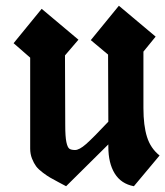

<svg xmlns="http://www.w3.org/2000/svg" viewBox="-20 -644 575 668"><path d="M479 -268.1Q479 -207 491.5 -167.5Q503.9 -127.9 535.2 -103L445.8 3.9Q401.4 -4.4 379.2 -40.3Q356.9 -76.2 356.9 -133.8V-141.6L210 3.9Q202.6 0 183.8 -10Q165 -20 154.8 -25.9Q144.5 -31.7 129.2 -43.2Q113.8 -54.7 105.7 -65.4Q97.7 -76.2 91.3 -92.3Q85 -108.4 85 -127V-443.4L27.3 -493.7L125 -613.3L252.9 -505.9L206.1 -451.2L207 -208Q207 -168.5 210.9 -149.9Q214.8 -131.3 221.2 -126.7Q227.5 -122.1 241.2 -122.1Q255.9 -122.1 279.5 -142.8Q303.2 -163.6 356.9 -220.7L356 -454.1L295.9 -504.4L393.6 -624L521.5 -516.6L479 -464.4Z"/></svg>

Font: KJV1611
Style: Regular
Weight: 400
Version: Version 3.6.1